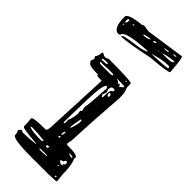

<svg xmlns="http://www.w3.org/2000/svg" viewBox="-239 -748 779 779"><g transform="rotate(45 150.0 -358.5)"><path d="M45.9 -502.9H48.8Q56.6 -496.1 68.4 -496.1L81.1 -502Q213.9 -502 213.9 -494.1L214.8 -487.3V-470.7Q223.6 -451.2 223.6 -433.6V-418Q211.9 -258.8 208 -160.2Q206.1 -154.3 204.1 -139.6Q205.1 -135.7 212.9 -135.7H215.8Q268.6 -135.7 268.6 -123L267.6 -121.1V-115.2Q279.3 -91.8 279.3 -41L283.2 -2L280.3 0L237.3 2H139.6Q30.3 2 30.3 -15.6Q30.3 -26.4 24.4 -37.1Q27.3 -43.9 34.2 -47.9H37.1Q41 -43.9 45.9 -43.9H47.9Q76.2 -43.9 115.2 -48.8V-50.8Q31.2 -56.6 31.2 -64.5L30.3 -72.3V-83L28.3 -108.4Q28.3 -118.2 101.6 -118.2Q111.3 -118.2 111.3 -162.1L123 -418.9H121.1Q93.8 -418.9 93.8 -422.9Q93.8 -423.8 96.7 -425.8Q38.1 -425.8 38.1 -439.5Q34.2 -440.4 34.2 -447.3L39.1 -459Q39.1 -462.9 33.2 -469.7Q41 -477.5 43.9 -501ZM61.5 -483.4V-479.5H66.4Q91.8 -479.5 91.8 -483.4L89.8 -487.3H86.9Q61.5 -487.3 61.5 -483.4ZM194.3 -490.2 191.4 -487.3 195.3 -484.4H197.3V-487.3ZM83 -469.7H65.4V-466.8Q65.4 -462.9 79.1 -462.9H89.8H92.8H125Q139.6 -462.9 139.6 -467.8V-468.8Q139.6 -473.6 83 -469.7ZM169.9 -468.8 161.1 -469.7V-467.8Q168 -467.8 177.7 -458H179.7Q181.6 -458 181.6 -460.9H183.6Q187.5 -460.9 188.5 -452.1H190.4L204.1 -461.9V-467.8L183.6 -468.8ZM166 -414.1 170.9 -399.4 164.1 -381.8Q168 -373 170.9 -373H171.9L173.8 -378.9V-384.8Q173.8 -419.9 184.6 -419.9L187.5 -423.8V-427.7L184.6 -430.7H178.7Q166 -430.7 166 -414.1ZM135.7 -321.3 132.8 -195.3Q133.8 -188.5 135.7 -188.5Q138.7 -188.5 139.6 -197.3L138.7 -211.9Q143.6 -216.8 149.4 -251V-256.8L147.5 -270.5Q153.3 -275.4 153.3 -277.3Q149.4 -288.1 149.4 -298.8V-300.8Q153.3 -300.8 159.2 -410.2Q156.2 -418 153.3 -418Q138.7 -418 135.7 -321.3ZM183.6 -407.2 179.7 -406.2V-400.4Q179.7 -394.5 184.6 -391.6H187.5L190.4 -395.5V-400.4Q188.5 -405.3 183.6 -407.2ZM178.7 -248H173.8Q166 -211.9 166 -194.3H167Q171.9 -194.3 179.7 -234.4V-241.2ZM160.2 -156.2V-149.4H162.1Q167 -151.4 167 -161.1V-168H164.1Q162.1 -168 160.2 -156.2ZM162.1 -141.6 159.2 -137.7V-132.8H162.1L166 -135.7V-138.7L163.1 -141.6ZM240.2 -118.2 237.3 -117.2Q243.2 -112.3 258.8 -111.3V-114.3Q258.8 -118.2 246.1 -118.2ZM244.1 -77.1 232.4 -74.2Q234.4 -62.5 250 -62.5H252.9V-65.4L251 -68.4Q251 -69.3 258.8 -74.2V-79.1Q258.8 -85.9 254.9 -86.9H251Q248 -85.9 244.1 -77.1ZM57.6 -85.9 50.8 -84V-83Q58.6 -75.2 111.3 -74.2H118.2Q126 -74.2 127.9 -79.1V-81.1Q86.9 -85.9 57.6 -85.9ZM149.4 -74.2 153.3 -69.3Q162.1 -69.3 162.1 -79.1H157.2Q151.4 -79.1 149.4 -74.2ZM241.2 -54.7 238.3 -50.8V-48.8H240.2L243.2 -52.7V-54.7ZM166 -48.8 153.3 -47.9H139.6V-43.9L153.3 -43L181.6 -44.9V-47.9H177.7ZM265.6 -15.6 261.7 -12.7V-9.8H267.6L268.6 -12.7L267.6 -15.6ZM278.3 -718.8H283.2Q289.1 -718.8 294.9 -641.6H295.9Q295.9 -632.8 196.3 -625Q85 -601.6 51.8 -601.6V-604.5Q51.8 -612.3 134.8 -622.1Q170.9 -630.9 170.9 -634.8V-635.7H160.2Q44.9 -628.9 44.9 -604.5L37.1 -600.6Q4.9 -600.6 4.9 -668.9Q4.9 -687.5 80.1 -695.3Q80.1 -698.2 89.8 -699.2L110.4 -695.3H119.1ZM258.8 -703.1 252 -701.2V-699.2H261.7L267.6 -700.2V-703.1ZM209 -690.4H222.7Q231.4 -690.4 233.4 -695.3H230.5Q209 -694.3 209 -690.4ZM158.2 -681.6V-678.7H159.2Q169.9 -678.7 170.9 -684.6V-685.5H165Q158.2 -684.6 158.2 -681.6ZM220.7 -670.9H242.2Q273.4 -670.9 276.4 -678.7V-681.6L271.5 -682.6Q220.7 -675.8 220.7 -670.9ZM111.3 -672.9V-668.9H112.3Q132.8 -668.9 144.5 -677.7V-678.7H142.6Q130.9 -678.7 111.3 -672.9ZM23.4 -672.9 20.5 -668.9V-657.2L23.4 -654.3Q28.3 -654.3 29.3 -667V-670.9L26.4 -672.9ZM53.7 -672.9 49.8 -668.9V-668H54.7L57.6 -670.9V-672.9ZM202.1 -668.9H199.2V-667H205.1ZM190.4 -639.6V-638.7H191.4Q278.3 -641.6 278.3 -646.5V-648.4Q278.3 -651.4 272.5 -654.3H271.5Q238.3 -654.3 190.4 -639.6ZM23.4 -646.5 20.5 -642.6V-641.6H23.4L25.4 -642.6V-646.5Z"/></g></svg>

Font: Love Ya Like A Sister
Style: Regular
Weight: 400
Designer: Kimberly Geswein
Foundry: Kimberly Geswein
Version: Version 1.002 2007